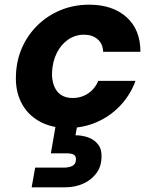

<svg xmlns="http://www.w3.org/2000/svg" viewBox="-20 -534 659 819"><path d="M269 12Q199 12 148 -16.5Q97 -45 71 -96Q45 -147 48 -213Q50 -276 74 -330.5Q98 -385 140.5 -426.5Q183 -468 239 -491Q295 -514 361 -514Q460 -514 519.5 -461Q579 -408 579 -313H420Q419 -347 396.5 -366.5Q374 -386 338 -386Q301 -386 270.5 -365Q240 -344 222 -307.5Q204 -271 202 -226Q201 -201 206.5 -180.5Q212 -160 223 -145.5Q234 -131 251 -123.5Q268 -116 290 -116Q315 -116 336.5 -125Q358 -134 374 -150.5Q390 -167 399 -189H558Q536 -129 493 -83.5Q450 -38 392.5 -13Q335 12 269 12ZM115 265 130 181H251Q275 181 289 173.5Q303 166 304 148Q305 132 295 126Q285 120 264 120H197L219 -7H311L302 43Q331 43 357 52.5Q383 62 399 83Q415 104 413 138Q412 178 390 206.5Q368 235 333.5 250Q299 265 258 265Z"/></svg>

Font: DM Sans 16pt Black
Style: Italic
Weight: 900
Italic angle: -10°
Version: Version 4.004;gftools[0.9.30]